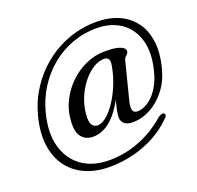

<svg xmlns="http://www.w3.org/2000/svg" viewBox="-142 -857 1170 1141"><g transform="rotate(-20 442.5 -286.0)"><path d="M337.3 -211.7Q332.3 -163.3 344.8 -143.5Q357.3 -123.6 379.6 -123.6Q401.4 -123.6 425.9 -140.6Q450.4 -157.6 474.7 -188Q499 -218.3 520.5 -258.4Q542 -298.5 557.9 -344.6Q573.7 -390.8 580.9 -439.2Q583.5 -460.6 575.4 -471.4Q567.3 -482.3 549.4 -482.3Q520.7 -482.3 491.9 -467.3Q463.1 -452.3 436.8 -425.8Q410.5 -399.4 389.2 -364.9Q367.8 -330.4 354.3 -291.2Q340.7 -252 337.3 -211.7ZM580.9 -69.5Q545.8 -69.5 527.4 -87.6Q509 -105.7 512.6 -136.8Q514.1 -150.7 517.7 -169.8Q521.3 -188.8 529.6 -219.8Q537.8 -250.8 552.1 -299.5L557.6 -283.1Q527.8 -214.3 492.3 -166.5Q456.7 -118.7 416.5 -94Q376.2 -69.3 331.5 -69.3Q285.2 -69.3 259 -102.6Q232.7 -135.9 239.4 -208.7Q243.2 -268.9 271 -325.2Q298.8 -381.5 344.3 -426.1Q389.8 -470.7 448.2 -496.9Q506.5 -523.1 571.4 -523.1Q614.2 -523.1 641.7 -517.3Q669.1 -511.4 682.3 -501.5Q695.4 -491.7 694.4 -479Q693.6 -468.8 687.9 -462.6Q682.1 -456.4 675.6 -450.4Q669.1 -444.4 666.1 -435L605.7 -197.1Q595.3 -156.1 602.2 -138.6Q609.1 -121.1 631.2 -121.1Q654 -121.1 679 -132.7Q703.9 -144.2 727.7 -167.6Q751.5 -191 771.3 -226.5Q791.1 -261.9 803.3 -309.8Q832.1 -420.8 808.8 -501.4Q785.5 -582 722.4 -625.4Q659.2 -668.9 568.3 -668.9Q487.1 -668.9 414.2 -641.8Q341.2 -614.8 281.3 -565.3Q221.3 -515.8 178.5 -448.5Q135.7 -381.1 115 -300.4Q84.4 -182.5 108.8 -93.5Q133.2 -4.4 202.6 45.2Q272 94.8 376.1 94.8Q442.1 94.8 505.7 78.4Q569.3 61.9 628.2 30.1Q687.1 -1.7 738.4 -47Q749.3 -54.3 760 -57Q770.7 -59.7 776.6 -52.9Q782.1 -46.5 777.6 -37.4Q773 -28.3 761.5 -19.2Q714.2 27.9 651 62.1Q587.7 96.2 514.7 114.5Q441.6 132.8 363.6 132.8Q277 132.8 210.1 102.9Q143.2 72.9 101.9 16.3Q60.5 -40.4 50.1 -120.4Q39.7 -200.5 66 -300.4Q88.4 -386.5 136.4 -460.2Q184.3 -533.8 252.7 -588.7Q321.1 -643.6 404.7 -674.2Q488.2 -704.8 581.8 -704.8Q659.3 -704.8 720.2 -678.2Q781.1 -651.6 819.4 -600.9Q857.7 -550.1 867.7 -476.9Q877.7 -403.7 853.4 -310.5Q834.1 -236.1 792 -182.1Q749.8 -128.1 694.8 -98.8Q639.8 -69.5 580.9 -69.5Z"/></g></svg>

Font: Fraunces
Style: Italic
Weight: 900
Italic angle: -16°
Version: Version 1.000;[0bf87f6ff]